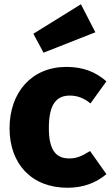

<svg xmlns="http://www.w3.org/2000/svg" viewBox="-20 -866 521 904"><path d="M361 -846 137 -707 185 -618 429 -714ZM293 -551C129 -551 25 -431 25 -262C25 -95 128 18 298 18C374 18 433 -6 481 -46L404 -155C367 -132 342 -120 307 -120C250 -120 210 -150 210 -263C210 -376 246 -416 309 -416C343 -416 374 -405 406 -379L481 -483C431 -527 372 -551 293 -551Z"/></svg>

Font: Fira Sans ExtraBold
Style: Regular
Weight: 800
Designer: bBox Type GmbH & Carrois Corporate GbR & Edenspiekermann AG
Foundry: bBox Type GmbH & Carrois Corporate GbR & Edenspiekermann AG
Version: Version 4.300;PS 004.300;hotconv 1.0.88;makeotf.lib2.5.64775